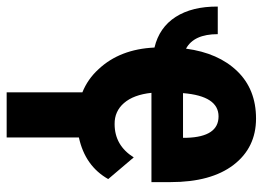

<svg xmlns="http://www.w3.org/2000/svg" viewBox="-153 -450 804 588"><g transform="rotate(90 249.0 -156.0)"><path d="M240.2 -314.5H377V-325.7Q374 -423.3 311.5 -423.3Q249 -423.3 240.2 -314.5ZM376 225.6H237.8V-6.3Q197.3 -22.5 167 -55.7Q105.5 -121.1 100.6 -227.1Q39.1 -241.7 6.8 -292Q-25.4 -342.3 -24.9 -420.9H59.6Q59.6 -347.7 104 -323.7Q117.2 -422.9 172.9 -480.5Q228.5 -538.1 317.9 -538.1Q407.2 -538.1 460 -469.2Q512.7 -400.4 512.7 -276.4V-217.8H239.3Q245.1 -163.1 270.5 -133.8Q295.9 -104.5 335 -105Q400.4 -105 437 -163.6L503.4 -85.4Q463.4 -14.6 376 4.4Z"/></g></svg>

Font: RobotoCondensed-Bold
Style: Bold
Weight: 700
Designer: Google
Version: Version 2.001240; 2014